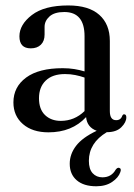

<svg xmlns="http://www.w3.org/2000/svg" viewBox="-20 -464 480 687"><path d="M28 -97.5Q28 -153 73.5 -186.5Q119 -220 204.5 -220Q227 -220 246.5 -216.8Q266 -213.5 282.5 -208.5V-334.5Q282.5 -421 210 -421Q174.5 -421 157 -405Q139.5 -389 139.5 -368V-340Q139.5 -317 126.2 -304Q113 -291 90 -291Q49.5 -291 49.5 -334Q49.5 -376 94 -410.2Q138.5 -444.5 224 -444.5Q297.5 -444.5 335.2 -411Q373 -377.5 373 -317.5V-66.5Q373 -34 395.5 -34Q412.5 -34 417.5 -50Q420 -55 424 -55Q432 -55 432 -44Q432 -26.5 414.2 -8.8Q396.5 9 362 9Q298 47.5 298 111.5Q298 141 311.5 155.8Q325 170.5 346.5 170.5Q378.5 170.5 394 143Q400 135 406 136.5Q415.5 139 410.5 152Q404 171.5 381.2 187Q358.5 202.5 324.5 202.5Q279.5 202.5 254.5 181Q229.5 159.5 229.5 122Q229.5 87.5 252.2 57.8Q275 28 326 4Q291.5 -8.5 288 -45Q237.5 9.5 153.5 9.5Q96 9.5 62 -20Q28 -49.5 28 -97.5ZM119.5 -112.5Q119.5 -73 141.2 -52.2Q163 -31.5 197.5 -31.5Q246.5 -31.5 282.5 -66.5V-186.5Q266.5 -192 249.2 -195.5Q232 -199 212.5 -199Q168 -199 143.8 -175.8Q119.5 -152.5 119.5 -112.5Z"/></svg>

Font: Fraunces 144pt S050
Style: Regular
Weight: 400
Version: Version 1.000; ttfautohint (v1.8.3)